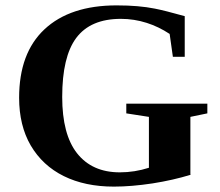

<svg xmlns="http://www.w3.org/2000/svg" viewBox="-20 -681 817 713"><path d="M687 -34 688 -32Q623 -12 547 0Q468 12 403 12Q296 12 217 -27Q138 -66 94 -141Q51 -215 51 -318Q51 -484 145 -572Q240 -661 413 -661Q456 -661 490 -658Q525 -655 555 -649Q591 -642 666 -621V-470H622L610 -555Q569 -582 525 -596Q478 -611 429 -611Q316 -611 263 -540Q211 -470 211 -321Q211 -182 266 -112Q322 -41 425 -41Q480 -41 533 -58V-247L449 -260V-296H750V-260L687 -247Z"/></svg>

Font: Libra Serif Modern
Style: Bold
Weight: 700
Designer: Stefan Peev, Context Ltd
Foundry: Ascender Corporation
Version: Version 1.000